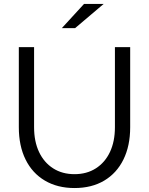

<svg xmlns="http://www.w3.org/2000/svg" viewBox="-20 -938 752 969"><path d="M356 11Q270 11 206.5 -26.5Q143 -64 109 -133Q75 -202 75 -296V-700H152V-296Q152 -224 177 -171Q202 -118 248 -88.5Q294 -59 356 -59Q418 -59 464 -88.5Q510 -118 535 -171Q560 -224 560 -296V-700H637V-296Q637 -202 603 -133Q569 -64 506 -26.5Q443 11 356 11ZM292 -796 404 -918H503L359 -796Z"/></svg>

Font: Red Hat Text VF
Style: Regular
Weight: 400
Designer: Pentagram, MCKL
Foundry: Pentagram, MCKL
Version: Version 1.023